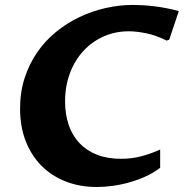

<svg xmlns="http://www.w3.org/2000/svg" viewBox="-20 -745 742 775"><path d="M626.5 -67.9Q601.1 -48.3 570.1 -33.9Q539.1 -19.5 505.4 -9.8Q471.7 0 437.3 4.9Q402.8 9.8 371.1 9.8Q302.2 9.8 245.4 -12.5Q188.5 -34.7 147.5 -75.9Q106.4 -117.2 83.7 -175.5Q61 -233.9 61 -306.6Q61 -373 79.3 -429.7Q97.7 -486.3 129.6 -533Q161.6 -579.6 205.3 -615.5Q249 -651.4 299.6 -675.5Q350.1 -699.7 405.5 -712.4Q460.9 -725.1 516.6 -725.1Q533.7 -725.1 555.7 -723.9Q577.6 -722.7 602.1 -719.7Q626.5 -716.8 652.1 -711.9Q677.7 -707 701.7 -700.2L663.1 -585L652.8 -581.1Q610.4 -602.5 570.6 -610.6Q530.8 -618.7 500 -618.7Q444.3 -618.7 397.2 -597.4Q350.1 -576.2 315.7 -538.3Q281.2 -500.5 262 -448.7Q242.7 -397 242.7 -335.9Q242.7 -283.7 257.3 -240.7Q272 -197.8 300.5 -167.5Q329.1 -137.2 371.1 -120.6Q413.1 -104 468.3 -104Q511.7 -104 550.8 -114.3Q589.8 -124.5 626.5 -141.6Z"/></svg>

Font: Proza Libre
Style: Bold Italic
Weight: 700
Designer: Jasper de Waard
Foundry: Jasper de Waard
Version: Version 1.000; ttfautohint (v1.4.1.8-43bc)